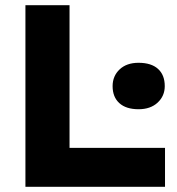

<svg xmlns="http://www.w3.org/2000/svg" viewBox="-20 -720 682 740"><path d="M78 -700H248V-150H616V0H78ZM414 -388Q414 -427 441 -452.5Q468 -478 514 -478Q563 -478 589 -454.5Q615 -431 615 -388Q615 -350 587.5 -324.5Q560 -299 514 -299Q466 -299 440 -322.5Q414 -346 414 -388Z"/></svg>

Font: Lexend Exa HM Xlight
Style: Bold
Weight: 700
Designer: Bonnie Shaver-Troup, Thomas Jockin, Octavio Pardo
Foundry: Lexend
Version: Version 1.091